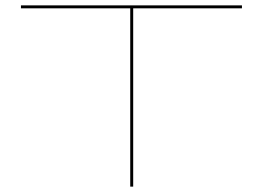

<svg xmlns="http://www.w3.org/2000/svg" viewBox="-20 -695 991 715"><path d="M465 0V-664H58V-675H881V-664H476V0Z"/></svg>

Font: Anybody UltraExpanded Thin
Style: Regular
Weight: 100
Width: 9
Designer: Tyler Finck
Foundry: Etcetera Type Company
Version: Version 1.010; ttfautohint (v1.8.3) -l 8 -r 50 -G 200 -x 14 